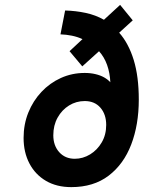

<svg xmlns="http://www.w3.org/2000/svg" viewBox="-20 -755 589 787"><path d="M272.1 12Q212.1 12 168.3 -13.7Q124.5 -39.4 100.6 -85Q76.7 -130.5 76.7 -189.8Q76.7 -245.4 96.1 -293.6Q115.5 -341.7 149.8 -378.2Q184.1 -414.8 229.6 -435.4Q275.2 -456 327.3 -456Q351 -456 371.1 -451.2Q391.1 -446.5 406.6 -437.9Q422 -429.2 432.3 -417.8Q430.5 -456.3 418.9 -489Q407.2 -521.6 385.9 -545L317.3 -483L265.1 -545.2L318.1 -594.6Q297.8 -604 274.8 -608.7Q251.7 -613.4 227.9 -614.2L246.9 -712Q290.5 -710.8 331.1 -702.1Q371.6 -693.5 406.1 -674L472.3 -735L524.1 -671.6L468.5 -621Q507 -577.5 528 -509.5Q548.9 -441.5 548.9 -346.6Q548.9 -243.9 517.9 -162.8Q486.9 -81.8 425.3 -34.9Q363.7 12 272.1 12ZM286.5 -104.2Q319.8 -104.2 349.4 -122.2Q378.9 -140.2 397.1 -171.5Q415.3 -202.8 415.3 -242.8Q415.3 -286.3 391.6 -313.6Q367.9 -340.8 327.3 -340.8Q292.4 -340.8 263.1 -322.7Q233.8 -304.6 216.2 -273Q198.5 -241.4 198.5 -200.6Q198.5 -158.3 222.8 -131.2Q247.2 -104.2 286.5 -104.2Z"/></svg>

Font: Overpass
Style: Italic
Weight: 400
Italic angle: -10°
Designer: Delve Withrington, Dave Bailey, Thomas Jockin
Foundry: Delve Fonts LLC
Version: Version 4.000